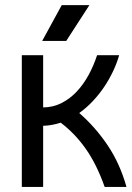

<svg xmlns="http://www.w3.org/2000/svg" viewBox="-20 -736 518 756"><path d="M149.9 0H65.9V-518.6H149.9V-313Q189.9 -313.5 223.1 -330.6Q256.3 -347.7 282.7 -376Q309.1 -404.3 329.1 -441.2Q349.1 -478 362.3 -518.6H449.2Q440.4 -487.8 425.5 -456.1Q410.6 -424.3 390.6 -394.5Q370.6 -364.7 345.7 -338.1Q320.8 -311.5 292 -291Q355 -236.3 403.6 -164.3Q452.1 -92.3 478 0H392.1Q376 -45.4 357.4 -82.8Q338.9 -120.1 317.1 -150.9Q295.4 -181.6 271 -206.8Q246.6 -231.9 219.2 -252.9Q202.1 -247.6 185.1 -244.4Q168 -241.2 149.9 -240.7ZM223.1 -715.8H332L240.7 -574.7H146Z"/></svg>

Font: Arian AMU
Style: Regular
Weight: 400
Designer: Ruben Hakobyan (Tarumian)
Foundry: Ruben Hakobyan (Tarumian)
Version: Version 4.003